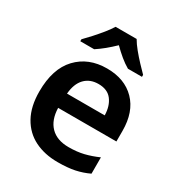

<svg xmlns="http://www.w3.org/2000/svg" viewBox="-182 -888 949 1019"><g transform="rotate(30 292.5 -378.0)"><path d="M301 -552Q410 -552 473.5 -487Q537 -422 537 -306V-241H180Q182 -168 221 -128Q260 -88 332 -88Q383 -88 424 -98Q465 -108 508 -127V-27Q468 -8 425 1Q382 10 321 10Q241 10 180 -20.5Q119 -51 84.5 -113Q50 -175 50 -267Q50 -406 119 -479Q188 -552 301 -552ZM303 -458Q251 -458 219.5 -425Q188 -392 183 -330H414Q413 -386 386 -422Q359 -458 303 -458ZM358 -766Q371 -743 393.5 -715.5Q416 -688 440.5 -662Q465 -636 483 -618V-606H397Q371 -621 345 -642.5Q319 -664 293 -690Q266 -664 241 -643.5Q216 -623 190 -606H105V-618Q124 -637 147.5 -663Q171 -689 193 -716Q215 -743 229 -766Z"/></g></svg>

Font: Noto Sans Lao UI SemBd
Style: Regular
Weight: 600
Designer: Monotype Design Team
Foundry: Monotype Imaging Inc.
Version: Version 2.000; ttfautohint (v1.8.4.7-5d5b)